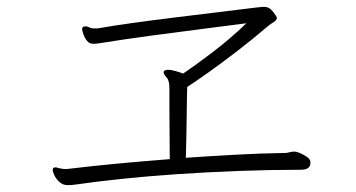

<svg xmlns="http://www.w3.org/2000/svg" viewBox="-20 -613 1040 561"><path d="M887 -137V-141Q886 -150 869 -159.5Q852 -169 842 -170H839Q832 -170 825.5 -168Q819 -166 812 -166H809Q742 -165 669 -161Q596 -157 523 -152Q525 -223 525.5 -276.5Q526 -330 527 -359Q549 -373 588.5 -401Q628 -429 674 -464.5Q720 -500 761 -535Q769 -542 779 -548Q789 -554 789 -561Q789 -564 778 -578.5Q767 -593 752 -593H749Q735 -592 695.5 -587Q656 -582 602 -575.5Q548 -569 487 -561.5Q426 -554 368.5 -546Q311 -538 265 -530H260Q257 -530 253.5 -530Q250 -530 246 -531Q242 -533 237.5 -534.5Q233 -536 229 -536Q226 -536 224 -535Q220 -534 220 -527Q220 -524 223.5 -513.5Q227 -503 234 -494Q241 -485 253 -485Q257 -485 261.5 -485.5Q266 -486 273 -487Q341 -498 419 -508.5Q497 -519 571.5 -528.5Q646 -538 700 -545Q652 -499 600 -459.5Q548 -420 515 -398Q505 -402 492.5 -405.5Q480 -409 471 -409Q462 -409 459 -405Q458 -404 458 -402Q458 -396 466.5 -387Q475 -378 475 -356Q475 -343 475 -297Q475 -251 476 -148Q398 -142 323.5 -135Q249 -128 183 -120Q181 -120 178.5 -119.5Q176 -119 173 -119Q162 -119 151 -122Q148 -123 146 -123.5Q144 -124 142 -124Q134 -124 134 -117Q134 -111 139 -100.5Q144 -90 154 -81Q164 -72 178 -72Q183 -72 189.5 -72.5Q196 -73 203 -74Q257 -82 332.5 -90Q408 -98 496 -104Q584 -110 676.5 -113.5Q769 -117 859 -117Q887 -117 887 -137Z"/></svg>

Font: Klee One
Style: Regular
Weight: 400
Designer: Fontworks Inc.
Foundry: Fontworks Inc.
Version: Version 1.100